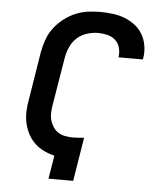

<svg xmlns="http://www.w3.org/2000/svg" viewBox="-53 -789 706 836"><g transform="rotate(5 300.0 -371.5)"><path d="M190 0 207 -102Q182 -108 159.5 -119Q137 -130 119.5 -147Q102 -164 90.5 -186Q79 -208 73.5 -232.5Q68 -257 69 -283.5Q70 -310 75 -336L109 -547Q114 -574 123.5 -601Q133 -628 150.5 -651.5Q168 -675 191.5 -693.5Q215 -712 241.5 -723.5Q268 -735 295.5 -739Q323 -743 351 -743Q379 -743 406.5 -739.5Q434 -736 458.5 -726.5Q483 -717 504 -701Q525 -685 538 -662.5Q551 -640 555.5 -612.5Q560 -585 555 -557Q555 -556 554.5 -555Q554 -554 554 -553H447Q447 -554 447.5 -554.5Q448 -555 448 -555Q451 -576 445.5 -595.5Q440 -615 425.5 -628Q411 -641 391 -646Q371 -651 351 -651Q327 -651 302.5 -643.5Q278 -636 259 -619Q240 -602 229.5 -578.5Q219 -555 215 -532L180 -321Q177 -304 176.5 -286.5Q176 -269 180.5 -253.5Q185 -238 194 -224.5Q203 -211 216.5 -202.5Q230 -194 247 -191Q264 -188 281 -188Q293 -188 305 -189Q317 -190 329 -191L298 0Z"/></g></svg>

Font: Iosevka SS04 SmBd Ex Obl
Style: Regular
Weight: 600
Width: 7
Italic angle: -9°
Monospace: yes
Designer: Belleve Invis
Foundry: Belleve Invis
Version: Version 19.0.0; ttfautohint (v1.8.4)